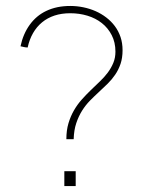

<svg xmlns="http://www.w3.org/2000/svg" viewBox="-20 -624 504 644"><path d="M48.8 -468.8Q51.8 -468.3 54.7 -467.5Q57.6 -466.8 60.8 -466.1Q64 -465.3 66.9 -465.1Q69.8 -464.8 72.8 -464.8Q78.6 -491.7 90.8 -512.9Q103 -534.2 121.1 -549.1Q139.2 -564 162.8 -571.8Q186.5 -579.6 215.8 -579.6Q246.1 -579.6 273.4 -571.3Q300.8 -563 321.5 -546.6Q342.3 -530.3 354.7 -506.1Q367.2 -481.9 367.2 -450.7Q367.2 -430.2 360.1 -413.1Q353 -396 341.6 -380.6Q330.1 -365.2 315.2 -351.1Q300.3 -336.9 284.9 -322Q269.5 -307.1 254.6 -290.5Q239.7 -273.9 228.3 -254.2Q216.8 -234.4 209.7 -210.7Q202.6 -187 202.6 -157.2H227.1Q228 -187.5 235.8 -210.9Q243.7 -234.4 255.4 -252.9Q267.1 -271.5 281.7 -286.4Q296.4 -301.3 311.5 -315.2Q326.7 -329.1 340.8 -343Q355 -356.9 366.2 -373.3Q377.4 -389.6 384.3 -409.7Q391.1 -429.7 391.1 -455.6Q391.1 -479.5 384.3 -499.8Q377.4 -520 365.2 -536.4Q353 -552.7 336.4 -565.4Q319.8 -578.1 300.3 -586.7Q280.8 -595.2 259.3 -599.6Q237.8 -604 215.8 -604Q192.9 -604 172.9 -599.9Q152.8 -595.7 135.7 -587.6Q118.7 -579.6 104.7 -567.9Q90.8 -556.2 79.8 -541Q68.8 -525.9 61 -507.8Q53.2 -489.7 48.8 -468.8ZM233.9 -49.8H195.8V0H233.9Z"/></svg>

Font: SaysetthaMai Thin
Style: Regular
Weight: 100
Designer: John M. Durdin
Foundry: Lao Script for Windows
Version: Version 1.101